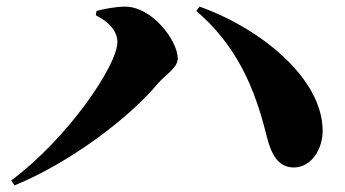

<svg xmlns="http://www.w3.org/2000/svg" viewBox="-20 -627 1040 579"><path d="M334 -500C334 -430 184 -209 14 -83L24 -68C195 -138 373 -275 455 -374C479 -402 516 -422 516 -451C516 -503 440 -607 357 -607C329 -607 293 -600 271 -594L269 -581C312 -559 334 -531 334 -500ZM953 -235C951 -391 767 -541 582 -607L572 -594C693 -490 748 -364 784 -217C798 -161 819 -121 868 -122C919 -123 954 -178 953 -235Z"/></svg>

Font: Noto Serif CJK JP Black
Style: Regular
Weight: 900
Designer: Ryoko NISHIZUKA 西塚涼子 (kana & ideographs); Frank Grießhammer (Latin, Greek & Cyrillic); Wenlong ZHANG 张文龙 (bopomofo); San
Foundry: Adobe Systems Incorporated
Version: Version 1.001;PS 1.001;hotconv 16.6.54;makeotf.lib2.5.65590